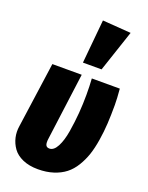

<svg xmlns="http://www.w3.org/2000/svg" viewBox="-159 -923 785 1020"><g transform="rotate(20 233.5 -412.5)"><path d="M241.2 -842.8 401.9 -831.1 323.2 -596.2H217.8ZM449.2 -533.2Q454.1 -478 454.1 -441.9Q454.1 -383.8 451.4 -336.7Q448.7 -289.6 440.9 -240.7Q433.1 -191.9 420.7 -154.8Q408.2 -117.7 387.7 -84Q367.2 -50.3 339.4 -28.6Q311.5 -6.8 272.7 5.6Q233.9 18.1 186 18.1Q136.2 18.1 99.6 2Q63 -14.2 43.9 -41Q24.9 -67.9 17.8 -99.1Q10.7 -130.4 16.1 -164.1L67.9 -533.2H233.9L184.1 -155.8Q180.2 -129.9 185.3 -117.9Q190.4 -106 206.1 -106Q231 -106 249.3 -140.6Q267.6 -175.3 276.6 -230.2Q285.6 -285.2 289.8 -337.9Q293.9 -390.6 293.9 -441.9Q293.9 -491.2 291 -533.2Z"/></g></svg>

Font: Fira Sans Compressed ExtraBold
Style: Italic
Weight: 800
Width: 3
Italic angle: -8°
Designer: Carrois Corporate & Edenspiekermann AG
Foundry: Carrois Corporate GbR & Edenspiekermann AG
Version: Version 4.203;PS 004.203;hotconv 1.0.88;makeotf.lib2.5.64775